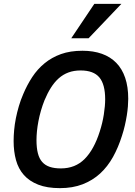

<svg xmlns="http://www.w3.org/2000/svg" viewBox="-20 -950 693 984"><path d="M287.1 14.2Q221.2 14.2 175.8 -3.7Q130.4 -21.5 102.3 -53.2Q74.2 -85 62 -129.4Q49.8 -173.8 49.8 -227.1Q49.8 -253.4 52.5 -283.2Q55.2 -313 61.3 -343.8Q67.4 -374.5 76.7 -406Q85.9 -437.5 99.1 -467.8Q118.7 -514.6 145.3 -555.2Q171.9 -595.7 208.5 -625.7Q245.1 -655.8 292.7 -672.9Q340.3 -689.9 402.8 -689.9Q458.5 -689.9 502.2 -674.3Q545.9 -658.7 575.9 -627.9Q606 -597.2 621.6 -551Q637.2 -504.9 637.2 -443.8Q637.2 -426.3 635.5 -404.5Q633.8 -382.8 629.9 -358.4Q626 -334 619.9 -307.4Q613.8 -280.8 605 -253.9Q586.4 -194.8 559.1 -145.5Q531.7 -96.2 493.2 -60.8Q454.6 -25.4 403.6 -5.6Q352.5 14.2 287.1 14.2ZM167 -231.9Q167 -192.4 174.1 -164.6Q181.2 -136.7 196.5 -119.6Q211.9 -102.5 235.4 -94.7Q258.8 -86.9 292 -86.9Q365.7 -86.9 413.8 -135.3Q461.9 -183.6 491.2 -275.9Q505.4 -319.8 512.2 -363.8Q519 -407.7 519 -440.9Q519 -517.6 489.3 -553.2Q459.5 -588.9 393.1 -588.9Q358.4 -588.9 330.8 -578.6Q303.2 -568.4 281 -548.6Q258.8 -528.8 241 -500.5Q223.1 -472.2 208 -436Q197.8 -410.2 189.9 -383.1Q182.1 -356 177 -329.3Q171.9 -302.7 169.4 -277.8Q167 -252.9 167 -231.9ZM434.1 -753.9H345.2L463.4 -930.2H602.1Z"/></svg>

Font: Clear Sans Medium
Style: Italic
Weight: 500
Italic angle: -12°
Foundry: Intel Corporation
Version: Version 1.00